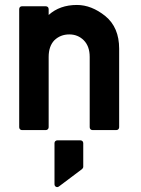

<svg xmlns="http://www.w3.org/2000/svg" viewBox="-20 -532 577 786"><path d="M69.8 0.5Q64.9 0.5 61.8 -2.9Q58.6 -6.3 58.6 -11.2V-494.6Q58.6 -500 61.8 -503.2Q64.9 -506.3 69.8 -506.3H167.5Q172.4 -506.3 175.8 -503.2Q179.2 -500 179.2 -494.6V-470.7Q224.6 -511.7 294.9 -511.7Q354.5 -511.7 411.1 -466.3Q467.8 -419.9 467.8 -332.5V-11.2Q467.8 -6.3 464.6 -2.9Q461.4 0.5 456.1 0.5H358.9Q353.5 0.5 350.3 -2.9Q347.2 -6.3 347.2 -11.2V-298.8Q347.2 -342.8 322.8 -367.2Q298.8 -391.1 263.7 -391.1Q227.5 -391.1 202.6 -367.2Q179.2 -342.8 179.2 -298.8V-11.2Q179.2 -6.3 175.8 -2.9Q172.4 0.5 167.5 0.5ZM221.7 231Q215.3 235.8 209.2 232.7Q203.1 229.5 203.1 221.7V54.2Q203.1 48.8 206.5 45.7Q210 42.5 214.8 42.5H309.1Q314 42.5 317.4 45.7Q320.8 48.8 320.8 54.2V150.9Q320.8 153.3 319.1 156.2Q317.4 159.2 315.9 160.2Z"/></svg>

Font: Alte DIN 1451 Mittelschrift
Style: Bold
Weight: 700
Designer: Peter Wiegel
Foundry: Peter Wiegel
Version: Version 1.003